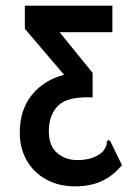

<svg xmlns="http://www.w3.org/2000/svg" viewBox="-20 -482 490 680"><path d="M246 178Q187 178 142.5 153Q98 128 74 85Q50 42 50 -12Q50 -93 93 -146Q136 -199 207 -217L68 -380V-462H378V-368H191L308 -224V-137Q219 -141 186 -108Q153 -75 153 -17Q153 35 182.5 60Q212 85 254 85Q313 85 345 54Q354 41 356.5 34.5Q359 28 358 20L364 13L371 19L412 103Q379 142 339 160Q299 178 246 178Z"/></svg>

Font: Inconsolata SemiCondensed Bold
Style: Regular
Weight: 700
Width: 4
Monospace: yes
Designer: Raph Levien, Cyreal, Brenton Simpson
Foundry: Raph Levien, Cyreal, Google
Version: Version 3.001; ttfautohint (v1.8.2.53-6de2)